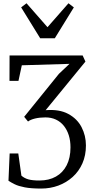

<svg xmlns="http://www.w3.org/2000/svg" viewBox="-20 -880 560 1144"><path d="M225.5 243.5Q165 243.5 127.5 236.2Q90 229 67.8 218Q45.5 207 30.5 197L37.5 34.5H89L107.5 166.5Q125 182 149.2 188.8Q173.5 195.5 215 195.5Q271.5 195.5 313 172.2Q354.5 149 377.2 104.8Q400 60.5 400 -2Q400 -41.5 389.8 -74Q379.5 -106.5 360.2 -130.5Q341 -154.5 313.2 -167.5Q285.5 -180.5 250.5 -180.5Q216 -180.5 188.5 -173.8Q161 -167 147 -156L124 -184L331 -440L394 -499.5L110 -491L90 -398H36.5L37 -549.5H472.5L489 -513L252 -223.5Q333.5 -230 386.8 -201.2Q440 -172.5 466 -122.2Q492 -72 492 -13.5Q492 46 471 93.5Q450 141 412.8 174.5Q375.5 208 327.5 225.8Q279.5 243.5 225.5 243.5ZM219.5 -652 106 -836 138 -860.5 263 -718 388 -860.5 420 -836 306.5 -652Z"/></svg>

Font: Merriweather 24pt Light
Style: Regular
Weight: 300
Designer: Eben Sorkin
Foundry: Eben Sorkin
Version: Version 2.100